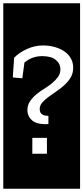

<svg xmlns="http://www.w3.org/2000/svg" viewBox="-32 -937 508 1170"><path d="M104 -460 117 -556Q164 -595 225 -595Q280 -595 308 -572Q336 -549 336 -515Q336 -488 321 -467.5Q306 -447 284 -429Q262 -411 235.5 -395Q209 -379 187 -360Q165 -341 150 -318.5Q135 -296 135 -266Q135 -228 165 -202.5Q195 -177 263 -181V-231Q210 -231 210 -272Q210 -294 225 -311.5Q240 -329 263 -346Q286 -363 312 -380.5Q338 -398 361 -419Q384 -440 399 -465.5Q414 -491 414 -525Q414 -556 399.5 -581.5Q385 -607 360 -624Q335 -641 301.5 -650.5Q268 -660 230 -660Q179 -660 131.5 -638Q84 -616 54 -585L46 -465ZM165 0H254V-97H165ZM-12 -917H456V213H-12Z"/></svg>

Font: Zilla Slab Regular Highlight
Style: Regular
Weight: 410
Designer: Typotheque Type Foundry
Foundry: Typotheque type foundry
Version: Version 1.0; 2017